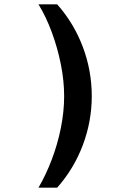

<svg xmlns="http://www.w3.org/2000/svg" viewBox="-20 -706 640 883"><path d="M243 -686Q320 -599 361 -490Q402 -381 402 -264Q402 -148 361 -39Q320 70 243 157H157Q191 99 218 28Q245 -43 260 -118Q275 -193 275 -264Q275 -334 260 -409.5Q245 -485 218.5 -557Q192 -629 157 -686Z"/></svg>

Font: Chivo Mono
Style: Bold
Weight: 700
Monospace: yes
Designer: Hector Gatti
Foundry: Omnibus-Type
Version: Version 1.008; ttfautohint (v1.8.4.7-5d5b)